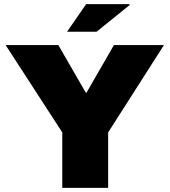

<svg xmlns="http://www.w3.org/2000/svg" viewBox="-20 -905 818 925"><path d="M303 -752H445L605 -881L603 -885H395ZM280 0H501V-267L770 -688H529L397 -459H393L261 -688H7L280 -267Z"/></svg>

Font: Archivo Black
Style: Regular
Weight: 900
Designer: Hector Gatti
Foundry: Omnibus-Type
Version: Version 2.001